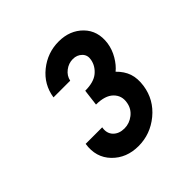

<svg xmlns="http://www.w3.org/2000/svg" viewBox="-105 -813 492 492"><g transform="rotate(-45 141.0 -567.0)"><path d="M127.5 -399Q84 -399 56.5 -427.2Q29 -455.5 35.5 -499H95.5Q92 -480 103.2 -468.2Q114.5 -456.5 134 -456.5Q152 -456.5 167 -468.2Q182 -480 185 -499Q189 -521 173.8 -536.2Q158.5 -551.5 125.5 -551.5L131 -596Q162 -596 178 -609.2Q194 -622.5 197.5 -641.5Q200.5 -656.5 190.8 -666.2Q181 -676 166 -676Q150.5 -676 137.8 -666.2Q125 -656.5 122 -641.5H61.5Q67.5 -682 99.5 -707.8Q131.5 -733.5 172 -733.5Q212.5 -733.5 237.8 -707.8Q263 -682 257.5 -641.5Q254.5 -621.5 244 -603.8Q233.5 -586 220.5 -575.5Q236.5 -560 242.8 -541.8Q249 -523.5 245.5 -499Q239 -455.5 204.8 -427.2Q170.5 -399 127.5 -399Z"/></g></svg>

Font: Urbanist Medium
Style: Italic
Weight: 500
Italic angle: -8°
Designer: Corey Hu
Foundry: Corey Hu
Version: Version 1.330; ttfautohint (v1.8.4.7-5d5b)